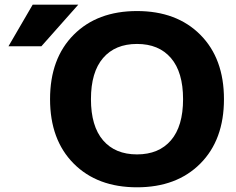

<svg xmlns="http://www.w3.org/2000/svg" viewBox="-20 -787 1004 817"><path d="M293.5 -639Q394 -740 563 -740Q732 -740 832.5 -639Q933 -538 933 -365Q933 -192 832.5 -91Q732 10 563 10Q394 10 293.5 -91Q193 -192 193 -365Q193 -538 293.5 -639ZM119 -767H313L156 -590H16ZM418.5 -190Q470 -130 563 -130Q656 -130 707.5 -190Q759 -250 759 -365Q759 -480 707.5 -540Q656 -600 563 -600Q470 -600 418.5 -540Q367 -480 367 -365Q367 -250 418.5 -190Z"/></svg>

Font: Mplus 1p ExtraBold
Style: Regular
Weight: 800
Version: Version 1.061